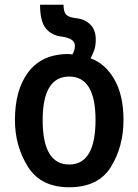

<svg xmlns="http://www.w3.org/2000/svg" viewBox="-20 -780 584 810"><path d="M272 10Q395 10 448 -76Q501 -162 501 -274Q501 -378 462.5 -445Q424 -512 362 -534Q371 -550 377.5 -568.5Q384 -587 384 -613Q384 -654 361 -676.5Q338 -699 303 -703Q273 -706 260.5 -717Q248 -728 248 -760H149Q149 -690 173.5 -660Q198 -630 244 -625Q296 -617 296 -587Q296 -567 285 -550Q278 -552 270 -552Q262 -552 255 -552Q151 -547 97 -472.5Q43 -398 43 -274Q43 -164 97.5 -77Q152 10 272 10ZM272 -86Q160 -86 160 -273Q160 -457 272 -457Q383 -457 383 -274Q383 -86 272 -86Z"/></svg>

Font: Noto Sans Georgian Condensed Semi
Style: Regular
Weight: 600
Width: 3
Designer: Monotype Design Team
Foundry: Monotype Imaging Inc.
Version: Version 1.901